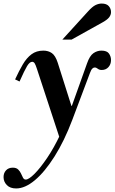

<svg xmlns="http://www.w3.org/2000/svg" viewBox="-62 -747 645 1081"><path d="M29 314Q-5 314 -23.5 295Q-42 276 -42 250Q-42 227 -28 212Q-14 197 10 197Q30 197 40.5 207.5Q51 218 56.5 230.5Q62 243 67.5 253.5Q73 264 83 264Q100 264 132.5 231.5Q165 199 203.5 142Q242 85 277 11L309 -57L428 -390Q443 -433 464 -447.5Q485 -462 509 -462Q540 -462 551.5 -445.5Q563 -429 563 -409Q563 -385 548.5 -369Q534 -353 511 -353Q497 -353 488.5 -360Q480 -367 471 -367Q464 -367 457.5 -360.5Q451 -354 444 -335L345 -72Q300 47 245 134Q190 221 134.5 267.5Q79 314 29 314ZM276 37 146 -359Q139 -381 133.5 -390Q128 -399 119 -399Q105 -399 90.5 -375Q76 -351 48 -288L23 -300Q45 -348 66.5 -384.5Q88 -421 115.5 -441.5Q143 -462 182 -462Q210 -462 230 -448Q250 -434 263 -394L340 -151H344L353 -113ZM289 -524 432 -681Q458 -710 476 -718.5Q494 -727 510 -727Q538 -727 550.5 -712.5Q563 -698 563 -679Q563 -663 552.5 -649.5Q542 -636 517 -622L341 -524Z"/></svg>

Font: Libre Bodoni Medium
Style: Italic
Weight: 500
Italic angle: -13°
Designer: Pablo Impallari, Rodrigo Fuenzalida
Foundry: Impallari Type
Version: Version 2.005;gftools[0.9.23]